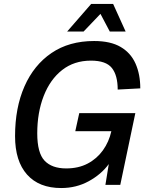

<svg xmlns="http://www.w3.org/2000/svg" viewBox="-20 -933 732 969"><path d="M289 16Q177 16 116.5 -52Q56 -120 56 -246Q56 -389 103.5 -497Q151 -605 240 -665.5Q329 -726 455 -726Q538 -726 589 -696Q640 -666 664 -612Q688 -558 688 -487L574 -481Q574 -553 544.5 -590Q515 -627 439 -627Q354 -627 293.5 -579.5Q233 -532 200.5 -448.5Q168 -365 168 -260Q168 -161 205 -122Q242 -83 314 -83Q376 -83 422.5 -107.5Q469 -132 499.5 -174.5Q530 -217 542 -271H360L380 -362H663L587 0H512L529 -105Q491 -53 428 -18.5Q365 16 289 16ZM319 -774 440 -913H551L614 -774H534L487 -863L402 -774Z"/></svg>

Font: Geist Medium
Style: Italic
Weight: 500
Italic angle: -12°
Designer: Basement.studio, Andrés Briganti, Mateo Zaragoza
Foundry: Basement.studio, Vercel, Andrés Briganti, Guido Ferreyra, Mateo Zaragoza
Version: Version 1.500; ttfautohint (v1.8.4.7-5d5b)